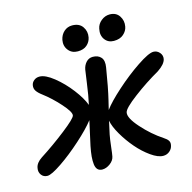

<svg xmlns="http://www.w3.org/2000/svg" viewBox="-144 -1077 1241 1242"><g transform="rotate(-15 476.5 -456.0)"><path d="M682.1 -770Q643.6 -770 622.1 -799.1Q600.6 -828.1 609.9 -871.1Q615.7 -901.4 641.4 -922.1Q667 -942.9 698.2 -942.9Q741.2 -942.9 762.2 -911.1Q783.2 -879.4 775.9 -840.8Q771 -812.5 746.8 -791.3Q722.7 -770 682.1 -770ZM439 -765.1Q398.9 -765.1 376.2 -794.2Q353.5 -823.2 360.8 -862.8Q367.7 -896 390.6 -916.5Q413.6 -937 444.8 -937Q492.7 -937 514.6 -905.3Q536.6 -873.5 528.8 -834Q522.9 -804.7 500.2 -784.9Q477.5 -765.1 439 -765.1ZM41 -38.1Q14.6 -38.1 0.2 -57.9Q-14.2 -77.6 -8.8 -104Q-3.4 -137.2 36.1 -163.1Q125 -220.2 210.4 -286.9Q295.9 -353.5 299.8 -373Q304.7 -395.5 251.5 -454.8Q198.2 -514.2 145 -554.2Q118.7 -573.7 107.4 -590.8Q96.2 -607.9 100.1 -628.9Q103 -646.5 118.4 -659.2Q133.8 -671.9 155.8 -671.9Q194.3 -671.9 250.5 -627Q306.6 -582 353 -521.5Q399.4 -460.9 417 -413.1L418 -414.1Q430.7 -470.2 441.2 -548.8Q451.7 -627.4 454.1 -639.2Q459.5 -667.5 477.3 -686.8Q495.1 -706.1 522 -706.1Q557.1 -706.1 576.4 -684.3Q595.7 -662.6 587.9 -617.2Q566.4 -483.9 547.9 -408.2Q540 -379.4 533.2 -347.2Q566.4 -393.1 643.3 -461.9Q720.2 -530.8 798.6 -583.5Q877 -636.2 909.2 -636.2Q933.1 -636.2 950 -616.9Q966.8 -597.7 961.9 -573.2Q955.1 -540.5 904.8 -506.8Q815.9 -456.1 731 -392.1Q646 -328.1 641.1 -301.8Q633.3 -266.6 695.6 -196.8Q757.8 -127 829.1 -80.1Q850.1 -66.9 858.6 -53.7Q867.2 -40.5 862.8 -22Q858.9 0 840.8 15.4Q822.8 30.8 797.9 30.8Q763.2 30.8 716.3 -2.4Q669.4 -35.6 628.7 -83Q587.9 -130.4 556.2 -184.8Q524.4 -239.3 517.1 -279.8Q505.4 -230.5 498 -192.9Q492.2 -164.1 486.6 -114Q481 -64 478 -50.8Q473.1 -24.4 447 -5.1Q420.9 14.2 394 14.2Q374.5 14.2 363 2.2Q351.6 -9.8 348.9 -33Q346.2 -56.2 348.6 -85Q351.1 -113.8 358.9 -152.8Q360.8 -162.1 395 -315.9Q356 -265.6 282.2 -199.5Q208.5 -133.3 138.4 -85.7Q68.4 -38.1 41 -38.1Z"/></g></svg>

Font: Shantell Sans Irregular
Style: Italic
Weight: 600
Italic angle: -11.31°
Designer: Stephen Nixon, Anya Danilova, Shantell Martin
Foundry: Arrow Type
Version: Version 1.006;[9816181b4]